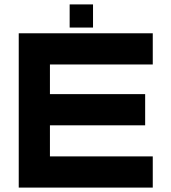

<svg xmlns="http://www.w3.org/2000/svg" viewBox="-20 -851 778 871"><path d="M65 0V-700H673V-558.5H206.5V-424H638.5V-282.5H206.5V-141.5H673V0ZM296 -726V-831H402V-726Z"/></svg>

Font: Tourney Expanded Black
Style: Regular
Weight: 900
Width: 7
Designer: Tyler Finck
Foundry: Etcetera Type Co
Version: Version 1.010; ttfautohint (v1.8.3)